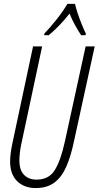

<svg xmlns="http://www.w3.org/2000/svg" viewBox="-20 -951 504 981"><path d="M162.1 9.8Q103.5 9.8 67.6 -25.4Q31.7 -60.5 31.7 -126.5Q31.7 -162.1 42.5 -214.8L148.9 -713.9H195.3L88.4 -212.9Q83.5 -189.9 81.3 -168.7Q79.1 -147.5 79.1 -130.9Q79.1 -81.5 103 -57.4Q127 -33.2 166.5 -33.2Q230 -33.2 260.3 -82.5Q290.5 -131.8 311.5 -228L417.5 -713.9H463.9L356.9 -224.1Q341.8 -152.8 319.1 -100.3Q296.4 -47.9 259 -19Q221.7 9.8 162.1 9.8ZM205.1 -771 207 -779.8Q237.3 -811.5 270 -852.8Q302.7 -894 324.2 -931.2H363.3Q367.2 -911.6 377.2 -882.1Q387.2 -852.5 398.7 -824.2Q410.2 -795.9 418.5 -779.8L417.5 -771H394.5Q380.4 -792.5 364 -821.5Q347.7 -850.6 335.4 -881.8Q312.5 -852.5 285.2 -823.7Q257.8 -794.9 229 -771Z"/></svg>

Font: Open Sans Condensed Light
Style: Italic
Weight: 300
Width: 3
Italic angle: -12°
Designer: Monotype Design Team
Foundry: Monotype Imaging Inc.
Version: Version 3.000; ttfautohint (v1.8.4)